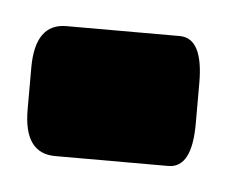

<svg xmlns="http://www.w3.org/2000/svg" viewBox="-58 -150 210 179"><g transform="rotate(5 47.5 -61.0)"><path d="M126.5 -41.5Q126.5 0 104.5 0H-1.5Q-30.8 0 -30.8 -41V-80.1Q-30.8 -121.6 -1.5 -121.6H104.5Q126.5 -121.6 126.5 -79.6Z"/></g></svg>

Font: Parastoo Print
Style: Print-Bold
Weight: 700
Foundry: Saber Rastikerdar (saber.rastikerdar@gmail.com)
Version: Version 1.0.0-alpha3